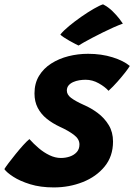

<svg xmlns="http://www.w3.org/2000/svg" viewBox="-61 -804 604 864"><path d="M181.2 39.4Q120.9 39.4 74.8 25.1Q28.6 10.8 -1.2 -8.6Q-31 -27.9 -41.4 -43.1Q-36 -52.1 -22.2 -70.5Q-8.4 -88.9 9.1 -110.4Q26.5 -132 43.3 -150.6Q60.1 -169.1 71.4 -178.1Q89.8 -157.4 112.8 -137.7Q135.8 -118 161.6 -105.6Q187.4 -93.1 213.1 -93.1Q234.1 -93.1 253.2 -99.6Q272.2 -106.1 284.4 -119.6Q296.5 -133 296.5 -153.9Q296.5 -178.6 271.2 -197.5Q246 -216.4 208.4 -233.4Q175 -249 149.2 -269.8Q123.5 -290.5 108.9 -318.6Q94.2 -346.8 94.2 -383.6Q94.2 -429 114.6 -462.6Q135 -496.2 169.6 -518.2Q204.1 -540.2 247 -551.1Q289.9 -561.9 335.2 -561.9Q395.5 -561.9 445.9 -546.1Q496.2 -530.2 523 -507.1Q517.5 -497.5 502.3 -477.9Q487.1 -458.4 467.4 -436.2Q447.8 -414 427.4 -395.4Q411.8 -413.1 383.4 -429.1Q355.1 -445.1 324.1 -445.1Q310.5 -445.1 295.8 -442.8Q281.1 -440.4 268.3 -434.7Q255.5 -429 247.6 -419.6Q239.8 -410.1 239.8 -396.4Q239.8 -378 259 -363.4Q278.2 -348.9 316.2 -331.8Q348.9 -317.9 378.9 -295.4Q409 -272.9 428.3 -241.1Q447.6 -209.2 447.6 -167.1Q447.6 -100.6 409.8 -54.6Q372 -8.5 311.2 15.4Q250.5 39.4 181.2 39.4ZM402.6 -784.5Q426.4 -772.2 444.8 -754.2Q463.2 -736.1 475.6 -720.2Q487.9 -704.2 491.9 -697.8Q473.1 -691 449.8 -680.7Q426.4 -670.4 402.1 -658.2Q377.8 -646.1 355.7 -634.6Q333.6 -623 316.9 -613.6Q300.1 -604.1 292.4 -599.1Q288.4 -600.9 276.9 -606.8Q265.5 -612.6 252 -620.2Q238.5 -627.9 226.8 -635.6Q215.1 -643.2 210.5 -648.4Q224 -665.5 249.8 -686.9Q275.6 -708.2 305.3 -728.9Q335 -749.6 361.5 -764.8Q388 -780 402.6 -784.5Z"/></svg>

Font: Grandstander Thin
Style: Italic
Weight: 100
Italic angle: -15°
Designer: Tyler Finck
Foundry: Etcetera Type Co
Version: Version 1.200